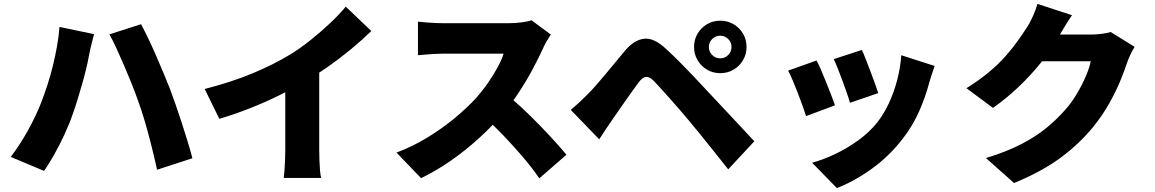

<svg xmlns="http://www.w3.org/2000/svg" viewBox="-20 -860 5920 984"><path d="M192 -337Q209 -381 224 -427.5Q239 -474 251 -523Q263 -572 272 -622Q281 -672 285 -722L462 -685Q458 -669 452 -646.5Q446 -624 441.5 -603Q437 -582 435 -570Q430 -542 421 -505Q412 -468 400.5 -428Q389 -388 377 -348.5Q365 -309 353 -276Q336 -226 311 -172Q286 -118 258.5 -69Q231 -20 206 16L35 -56Q82 -117 124 -193Q166 -269 192 -337ZM686 -348Q672 -388 653.5 -434Q635 -480 615 -526.5Q595 -573 576 -614Q557 -655 541 -684L703 -736Q719 -706 739.5 -663.5Q760 -621 780.5 -573.5Q801 -526 820 -481Q839 -436 852 -402Q864 -370 879.5 -325.5Q895 -281 911 -232Q927 -183 941.5 -135.5Q956 -88 966 -49L785 10Q771 -54 755.5 -115.5Q740 -177 723 -235.5Q706 -294 686 -348Z M1029 -404Q1166 -439 1274 -484Q1382 -529 1466 -580Q1517 -611 1571 -654Q1625 -697 1673 -742.5Q1721 -788 1752 -826L1883 -701Q1836 -655 1778.5 -607.5Q1721 -560 1659.5 -517Q1598 -474 1539 -439Q1481 -406 1410 -371Q1339 -336 1260.5 -305Q1182 -274 1104 -251ZM1442 -502 1616 -540V-93Q1616 -69 1617 -40.5Q1618 -12 1620 13Q1622 38 1626 52H1434Q1436 38 1438 13Q1440 -12 1441 -40.5Q1442 -69 1442 -93Z M2803 -683Q2796 -673 2783 -651Q2770 -629 2762 -610Q2741 -564 2710.5 -506.5Q2680 -449 2641.5 -390Q2603 -331 2559 -279Q2503 -214 2434.5 -151.5Q2366 -89 2290.5 -36.5Q2215 16 2138 53L2012 -78Q2093 -108 2170 -155Q2247 -202 2312 -256Q2377 -310 2421 -359Q2454 -396 2481.5 -436Q2509 -476 2530 -514.5Q2551 -553 2561 -585Q2550 -585 2526 -585Q2502 -585 2471 -585Q2440 -585 2406.5 -585Q2373 -585 2342 -585Q2311 -585 2286.5 -585Q2262 -585 2250 -585Q2228 -585 2203.5 -583.5Q2179 -582 2157.5 -580Q2136 -578 2122 -577V-749Q2140 -747 2164.5 -745Q2189 -743 2212.5 -742Q2236 -741 2250 -741Q2265 -741 2292 -741Q2319 -741 2352.5 -741Q2386 -741 2421.5 -741Q2457 -741 2489.5 -741Q2522 -741 2547 -741Q2572 -741 2584 -741Q2622 -741 2654.5 -745.5Q2687 -750 2704 -756ZM2572 -379Q2610 -349 2654 -308Q2698 -267 2741.5 -222.5Q2785 -178 2822 -137Q2859 -96 2883 -67L2744 54Q2707 0 2660.5 -54.5Q2614 -109 2562.5 -163Q2511 -217 2457 -266Z M3613 -619Q3613 -595 3630 -578Q3647 -561 3671 -561Q3695 -561 3712 -578Q3729 -595 3729 -619Q3729 -643 3712 -660Q3695 -677 3671 -677Q3647 -677 3630 -660Q3613 -643 3613 -619ZM3537 -619Q3537 -657 3555 -687.5Q3573 -718 3603.5 -736Q3634 -754 3671 -754Q3709 -754 3739.5 -736Q3770 -718 3788 -687.5Q3806 -657 3806 -619Q3806 -582 3788 -551.5Q3770 -521 3739.5 -503Q3709 -485 3671 -485Q3634 -485 3603.5 -503Q3573 -521 3555 -551.5Q3537 -582 3537 -619ZM2905 -297Q2929 -317 2949 -335.5Q2969 -354 2994 -379Q3011 -396 3032 -420Q3053 -444 3078 -473.5Q3103 -503 3129.5 -535.5Q3156 -568 3183 -600Q3230 -656 3281.5 -661.5Q3333 -667 3395 -608Q3431 -575 3466 -539.5Q3501 -504 3534.5 -469Q3568 -434 3598 -401Q3632 -365 3675 -319Q3718 -273 3763 -225Q3808 -177 3846 -136L3712 8Q3680 -33 3643.5 -78.5Q3607 -124 3572 -167.5Q3537 -211 3509 -244Q3487 -271 3461 -300.5Q3435 -330 3410 -358.5Q3385 -387 3364 -409.5Q3343 -432 3331 -445Q3309 -467 3291.5 -466Q3274 -465 3255 -440Q3242 -423 3224.5 -398.5Q3207 -374 3188 -347Q3169 -320 3151 -294Q3133 -268 3119 -248Q3101 -222 3083 -195Q3065 -168 3051 -146Z M4397 -604Q4405 -588 4416.5 -558Q4428 -528 4441 -494.5Q4454 -461 4464.5 -431Q4475 -401 4481 -383L4336 -333Q4331 -352 4321 -381Q4311 -410 4299 -442.5Q4287 -475 4275 -505.5Q4263 -536 4253 -557ZM4770 -522Q4760 -493 4753.5 -473Q4747 -453 4742 -435Q4723 -363 4690.5 -289.5Q4658 -216 4608 -151Q4538 -60 4448.5 4.5Q4359 69 4269 104L4142 -26Q4195 -40 4257 -69Q4319 -98 4377.5 -140Q4436 -182 4477 -234Q4510 -276 4536 -332Q4562 -388 4578.5 -451.5Q4595 -515 4599 -577ZM4165 -550Q4176 -529 4189 -499Q4202 -469 4215 -436Q4228 -403 4240 -372.5Q4252 -342 4259 -320L4111 -265Q4105 -285 4093.5 -317Q4082 -349 4068.5 -384Q4055 -419 4042 -449.5Q4029 -480 4019 -498Z M5795 -620Q5785 -604 5774.5 -582.5Q5764 -561 5756 -538Q5743 -497 5720 -442Q5697 -387 5663 -327Q5629 -267 5583 -210Q5510 -121 5414 -50.5Q5318 20 5177 78L5033 -50Q5141 -83 5215.5 -122Q5290 -161 5343 -204.5Q5396 -248 5438 -296Q5470 -331 5497.5 -377Q5525 -423 5544.5 -468.5Q5564 -514 5570 -546H5252L5306 -683Q5320 -683 5348 -683Q5376 -683 5410.5 -683Q5445 -683 5478.5 -683Q5512 -683 5537.5 -683Q5563 -683 5573 -683Q5598 -683 5625.5 -686.5Q5653 -690 5672 -696ZM5474 -782Q5453 -752 5433 -718Q5413 -684 5403 -667Q5367 -604 5314.5 -538.5Q5262 -473 5199 -413.5Q5136 -354 5069 -307L4933 -408Q4999 -449 5049 -491Q5099 -533 5135 -574Q5171 -615 5197.5 -652.5Q5224 -690 5244 -721Q5258 -742 5273.5 -776.5Q5289 -811 5297 -840Z"/></svg>

Font: Noto Sans SC Black
Style: Regular
Weight: 900
Designer: Ryoko NISHIZUKA  (kana, bopomofo & ideographs); Paul D. Hunt (Latin, Greek & Cyrillic); Sandoll Communications , Soo-you
Foundry: Adobe
Version: Version 2.004-H2;hotconv 1.0.118;makeotfexe 2.5.65603